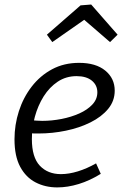

<svg xmlns="http://www.w3.org/2000/svg" viewBox="-20 -812 541 841"><path d="M230.9 8.9Q178.3 8.9 135.8 -13.1Q93.3 -35.1 68.4 -81.5Q43.5 -128 43.5 -201.8Q43.5 -265.3 62.7 -325Q81.9 -384.7 118.8 -432.6Q155.6 -480.4 208 -508.6Q260.4 -536.7 326.5 -536.7Q399.9 -536.7 441.2 -502.7Q482.5 -468.7 482.5 -415Q482.5 -369.8 453.7 -335Q424.8 -300.1 376.4 -276Q327.9 -251.8 268.6 -239.6Q209.4 -227.3 148.5 -227.3Q138.4 -227.3 128.9 -227.4Q119.5 -227.6 110 -228.6L115.4 -285.6Q127.2 -284.6 139.7 -283.6Q152.2 -282.6 165.2 -282.6Q206.7 -282.6 249.4 -290.9Q292.1 -299.3 327.5 -315.1Q362.9 -331 384.6 -354.2Q406.4 -377.5 406.4 -407.5Q406.4 -439 382.3 -458.8Q358.1 -478.5 315.5 -478.5Q269.4 -478.5 233.1 -454.4Q196.8 -430.3 171.4 -390.1Q146.1 -349.8 132.8 -301Q119.6 -252.3 119.6 -203Q119.6 -123 154.5 -86.1Q189.4 -49.3 246.7 -49.3Q281.7 -49.3 321.1 -61.4Q360.5 -73.5 400.8 -96.4L421.4 -50.6Q373.8 -21 325 -6Q276.2 8.9 230.9 8.9ZM209 -627.6 185.5 -660.1 332.9 -788.5 379.4 -792.2 495.1 -660.1 462 -627.6 325.5 -745.4 376.8 -744.7Z"/></svg>

Font: Bitter Thin
Style: Italic
Weight: 100
Italic angle: -9°
Designer: Sol Matas, and Bitter project Authors
Foundry: Sol Matas
Version: Version 2.002